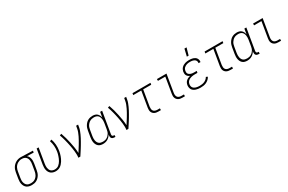

<svg xmlns="http://www.w3.org/2000/svg" viewBox="152 -2100 5196 3459"><g transform="rotate(-30 2750.0 -370.0)"><path d="M198 8Q170 8 143.5 2Q117 -4 95.5 -19Q74 -34 60.5 -56.5Q47 -79 40.5 -105Q34 -131 35 -159Q36 -187 40 -215L60 -335Q64 -360 72 -384Q80 -408 94 -430.5Q108 -453 127.5 -471.5Q147 -490 170 -502.5Q193 -515 218 -521.5Q243 -528 267 -528H281L522 -520L516 -483L379 -488Q398 -473 409.5 -451.5Q421 -430 426 -406Q431 -382 430 -356Q429 -330 425 -305L405 -185Q401 -160 393.5 -135.5Q386 -111 372.5 -88.5Q359 -66 339.5 -46.5Q320 -27 297 -14.5Q274 -2 248.5 3Q223 8 199 8ZM200 -29Q220 -29 240.5 -33.5Q261 -38 280 -49Q299 -60 314 -76Q329 -92 339.5 -111Q350 -130 356 -150Q362 -170 365 -191L385 -311Q389 -331 390 -351.5Q391 -372 388.5 -392Q386 -412 378.5 -430Q371 -448 357.5 -461.5Q344 -475 325.5 -482.5Q307 -490 287 -491H275Q272 -491 269.5 -491.5Q267 -492 264 -492Q244 -492 224 -486Q204 -480 185.5 -469Q167 -458 151.5 -442Q136 -426 125.5 -407.5Q115 -389 109 -369Q103 -349 100 -329L80 -209Q77 -187 75.5 -165Q74 -143 78.5 -122.5Q83 -102 92.5 -83.5Q102 -65 118.5 -52Q135 -39 156 -34Q177 -29 199 -29Z M694 8Q667 8 641.5 0.5Q616 -7 596.5 -22.5Q577 -38 564.5 -60.5Q552 -83 547 -108.5Q542 -134 543 -161Q544 -188 548 -215L599 -520H640L588 -209Q585 -188 583.5 -167Q582 -146 585.5 -125.5Q589 -105 597 -86.5Q605 -68 619.5 -55Q634 -42 654 -35.5Q674 -29 695 -29Q716 -29 737.5 -35Q759 -41 776.5 -54.5Q794 -68 808.5 -86Q823 -104 834 -123Q845 -142 853.5 -162.5Q862 -183 869 -203.5Q876 -224 881.5 -244.5Q887 -265 890 -286Q900 -345 895.5 -403Q891 -461 873 -514L910 -526Q930 -469 935 -406.5Q940 -344 929 -280Q925 -256 919 -232Q913 -208 904.5 -184.5Q896 -161 885.5 -138Q875 -115 860.5 -93Q846 -71 828.5 -51.5Q811 -32 789 -18Q767 -4 742.5 2Q718 8 694 8Z M1167 0Q1172 -34 1171 -67.5Q1170 -101 1166.5 -134Q1163 -167 1157.5 -199.5Q1152 -232 1146 -264.5Q1140 -297 1132.5 -328.5Q1125 -360 1117 -391.5Q1109 -423 1099.5 -454Q1090 -485 1079 -515L1116 -528Q1136 -474 1151 -418.5Q1166 -363 1178 -306.5Q1190 -250 1199.5 -192Q1209 -134 1211 -74Q1231 -106 1251.5 -137.5Q1272 -169 1291 -201Q1310 -233 1328.5 -265.5Q1347 -298 1363 -331.5Q1379 -365 1392 -399Q1405 -433 1411 -468L1420 -520H1461L1452 -468Q1447 -437 1435.5 -406Q1424 -375 1410.5 -345Q1397 -315 1381.5 -285.5Q1366 -256 1349.5 -227Q1333 -198 1316 -169.5Q1299 -141 1281 -112.5Q1263 -84 1244.5 -56Q1226 -28 1208 0Z M1678 8Q1651 8 1626 1Q1601 -6 1582.5 -22.5Q1564 -39 1553 -61.5Q1542 -84 1537.5 -109.5Q1533 -135 1534.5 -162Q1536 -189 1540 -215L1560 -335Q1564 -360 1571.5 -384Q1579 -408 1592.5 -430.5Q1606 -453 1624.5 -472.5Q1643 -492 1666 -504.5Q1689 -517 1714 -522.5Q1739 -528 1763 -528Q1790 -528 1815 -521Q1840 -514 1858 -497.5Q1876 -481 1887 -458Q1898 -435 1902 -410L1920 -520H1961L1886 -71Q1885 -62 1886 -54Q1887 -46 1892 -40Q1897 -34 1905.5 -31.5Q1914 -29 1922 -29H1935L1934 8H1915Q1899 8 1884 3.5Q1869 -1 1859 -12Q1849 -23 1846 -39Q1843 -55 1845 -71L1849 -94Q1837 -71 1818.5 -51Q1800 -31 1776.5 -17Q1753 -3 1727.5 2.5Q1702 8 1678 8ZM1697 -29Q1717 -29 1737.5 -33Q1758 -37 1777 -47.5Q1796 -58 1811.5 -73.5Q1827 -89 1838.5 -107.5Q1850 -126 1855.5 -146.5Q1861 -167 1865 -187L1885 -307Q1888 -329 1889 -351Q1890 -373 1886.5 -394Q1883 -415 1874.5 -434Q1866 -453 1850 -466.5Q1834 -480 1813.5 -485.5Q1793 -491 1770 -491Q1750 -491 1729 -486.5Q1708 -482 1689 -471.5Q1670 -461 1654 -445Q1638 -429 1626.5 -410Q1615 -391 1609.5 -370.5Q1604 -350 1600 -329L1580 -209Q1577 -187 1576 -165.5Q1575 -144 1579 -123Q1583 -102 1592 -83.5Q1601 -65 1617 -52Q1633 -39 1654 -34Q1675 -29 1697 -29Z M2167 0Q2172 -34 2171 -67.5Q2170 -101 2166.5 -134Q2163 -167 2157.5 -199.5Q2152 -232 2146 -264.5Q2140 -297 2132.5 -328.5Q2125 -360 2117 -391.5Q2109 -423 2099.5 -454Q2090 -485 2079 -515L2116 -528Q2136 -474 2151 -418.5Q2166 -363 2178 -306.5Q2190 -250 2199.5 -192Q2209 -134 2211 -74Q2231 -106 2251.5 -137.5Q2272 -169 2291 -201Q2310 -233 2328.5 -265.5Q2347 -298 2363 -331.5Q2379 -365 2392 -399Q2405 -433 2411 -468L2420 -520H2461L2452 -468Q2447 -437 2435.5 -406Q2424 -375 2410.5 -345Q2397 -315 2381.5 -285.5Q2366 -256 2349.5 -227Q2333 -198 2316 -169.5Q2299 -141 2281 -112.5Q2263 -84 2244.5 -56Q2226 -28 2208 0Z M2832 0Q2811 0 2790.5 -3.5Q2770 -7 2752.5 -16Q2735 -25 2722 -40Q2709 -55 2702.5 -73.5Q2696 -92 2696 -113Q2696 -134 2699 -155L2754 -483H2587L2593 -520H2967L2961 -483H2794L2739 -155Q2736 -132 2738 -109Q2740 -86 2752.5 -69Q2765 -52 2786.5 -44.5Q2808 -37 2831 -37H2884V0Z M3332 0Q3310 0 3289.5 -3.5Q3269 -7 3251.5 -16.5Q3234 -26 3221.5 -41Q3209 -56 3202.5 -75Q3196 -94 3196 -115Q3196 -136 3200 -158L3254 -483H3101V-520H3300L3239 -152Q3235 -129 3238 -106.5Q3241 -84 3253.5 -67.5Q3266 -51 3287.5 -44Q3309 -37 3331 -37H3384V0Z M3770 -600 3805 -748H3849L3807 -600ZM3708 8Q3683 8 3658.5 5Q3634 2 3612 -5.5Q3590 -13 3570 -26Q3550 -39 3538 -58.5Q3526 -78 3522 -102.5Q3518 -127 3522 -152Q3526 -174 3536 -195Q3546 -216 3564 -231.5Q3582 -247 3603.5 -256.5Q3625 -266 3647 -272Q3628 -279 3613 -291Q3598 -303 3588.5 -319.5Q3579 -336 3577 -356.5Q3575 -377 3578 -397Q3582 -417 3591 -437Q3600 -457 3615.5 -473Q3631 -489 3650 -500Q3669 -511 3689 -517Q3709 -523 3730 -525.5Q3751 -528 3771 -528Q3792 -528 3813 -526Q3834 -524 3853 -518Q3872 -512 3889 -501.5Q3906 -491 3917.5 -475Q3929 -459 3933.5 -439Q3938 -419 3935 -398L3934 -393H3894V-397Q3897 -412 3893.5 -427Q3890 -442 3881 -453.5Q3872 -465 3859 -472.5Q3846 -480 3832 -484Q3818 -488 3802.5 -489.5Q3787 -491 3771 -491Q3755 -491 3739.5 -489.5Q3724 -488 3707.5 -483.5Q3691 -479 3675.5 -470.5Q3660 -462 3647.5 -450Q3635 -438 3628 -422.5Q3621 -407 3618 -391Q3616 -375 3617.5 -359Q3619 -343 3628 -330.5Q3637 -318 3650.5 -310Q3664 -302 3678.5 -297Q3693 -292 3709.5 -290.5Q3726 -289 3742 -289H3796L3789 -252H3735Q3717 -252 3699.5 -250.5Q3682 -249 3664 -244.5Q3646 -240 3628.5 -232Q3611 -224 3596.5 -211.5Q3582 -199 3573.5 -182Q3565 -165 3562 -147Q3559 -128 3562 -109.5Q3565 -91 3575.5 -76.5Q3586 -62 3601.5 -52.5Q3617 -43 3634.5 -38Q3652 -33 3671 -31Q3690 -29 3709 -29Q3734 -29 3758.5 -32.5Q3783 -36 3807 -46Q3831 -56 3851.5 -73.5Q3872 -91 3884 -114L3917 -98Q3903 -71 3879 -49Q3855 -27 3826.5 -14Q3798 -1 3768 3.5Q3738 8 3708 8Z M4332 0Q4311 0 4290.5 -3.5Q4270 -7 4252.5 -16Q4235 -25 4222 -40Q4209 -55 4202.5 -73.5Q4196 -92 4196 -113Q4196 -134 4199 -155L4254 -483H4087L4093 -520H4467L4461 -483H4294L4239 -155Q4236 -132 4238 -109Q4240 -86 4252.5 -69Q4265 -52 4286.5 -44.5Q4308 -37 4331 -37H4384V0Z M4678 8Q4651 8 4626 1Q4601 -6 4582.5 -22.5Q4564 -39 4553 -61.5Q4542 -84 4537.5 -109.5Q4533 -135 4534.5 -162Q4536 -189 4540 -215L4560 -335Q4564 -360 4571.5 -384Q4579 -408 4592.5 -430.5Q4606 -453 4624.5 -472.5Q4643 -492 4666 -504.5Q4689 -517 4714 -522.5Q4739 -528 4763 -528Q4790 -528 4815 -521Q4840 -514 4858 -497.5Q4876 -481 4887 -458Q4898 -435 4902 -410L4920 -520H4961L4886 -71Q4885 -62 4886 -54Q4887 -46 4892 -40Q4897 -34 4905.5 -31.5Q4914 -29 4922 -29H4935L4934 8H4915Q4899 8 4884 3.5Q4869 -1 4859 -12Q4849 -23 4846 -39Q4843 -55 4845 -71L4849 -94Q4837 -71 4818.5 -51Q4800 -31 4776.5 -17Q4753 -3 4727.5 2.5Q4702 8 4678 8ZM4697 -29Q4717 -29 4737.5 -33Q4758 -37 4777 -47.5Q4796 -58 4811.5 -73.5Q4827 -89 4838.5 -107.5Q4850 -126 4855.5 -146.5Q4861 -167 4865 -187L4885 -307Q4888 -329 4889 -351Q4890 -373 4886.5 -394Q4883 -415 4874.5 -434Q4866 -453 4850 -466.5Q4834 -480 4813.5 -485.5Q4793 -491 4770 -491Q4750 -491 4729 -486.5Q4708 -482 4689 -471.5Q4670 -461 4654 -445Q4638 -429 4626.5 -410Q4615 -391 4609.5 -370.5Q4604 -350 4600 -329L4580 -209Q4577 -187 4576 -165.5Q4575 -144 4579 -123Q4583 -102 4592 -83.5Q4601 -65 4617 -52Q4633 -39 4654 -34Q4675 -29 4697 -29Z M5332 0Q5310 0 5289.5 -3.5Q5269 -7 5251.5 -16.5Q5234 -26 5221.5 -41Q5209 -56 5202.5 -75Q5196 -94 5196 -115Q5196 -136 5200 -158L5254 -483H5101V-520H5300L5239 -152Q5235 -129 5238 -106.5Q5241 -84 5253.5 -67.5Q5266 -51 5287.5 -44Q5309 -37 5331 -37H5384V0Z"/></g></svg>

Font: Iosevka SS18 Extralight
Style: Italic
Weight: 200
Italic angle: -9°
Monospace: yes
Designer: Belleve Invis
Foundry: Belleve Invis
Version: Version 25.1.1; ttfautohint (v1.8.4)